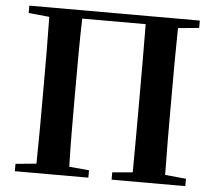

<svg xmlns="http://www.w3.org/2000/svg" viewBox="-52 -798 958 856"><g transform="rotate(5 426.5 -370.5)"><path d="M45 -708 138 -699C140 -598 140 -496 140 -394V-346C140 -243 140 -141 138 -42L45 -33V0H374V-33L285 -41C282 -142 282 -243 282 -347V-394C282 -498 282 -602 285 -704H569C570 -601 570 -498 570 -394V-347C570 -242 570 -141 569 -41L478 -33V0H808V-33L714 -42C712 -143 712 -245 712 -346V-394C712 -497 712 -599 714 -699L808 -708V-741H45Z"/></g></svg>

Font: GenRyuMin2 TW B
Style: Regular
Weight: 700
Version: Version 2.100;PS 2.1;hotconv 16.6.51;makeotf.lib2.5.65220 DE